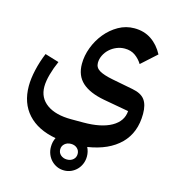

<svg xmlns="http://www.w3.org/2000/svg" viewBox="-131 -627 1028 1138"><g transform="rotate(15 383.0 -58.0)"><path d="M367 403Q343 403 323 394Q303 385 288 369.5Q273 354 264.5 333Q256 312 256 288Q256 256 269 231Q157 211 96.5 144.5Q36 78 36 -27Q36 -72 48.5 -127Q61 -182 83 -235L169 -209Q150 -167 138 -123.5Q126 -80 126 -47Q126 22 180 60.5Q234 99 330 99H404Q514 99 576.5 63.5Q639 28 643 -35L488 -63Q397 -80 351.5 -121.5Q306 -163 306 -235Q306 -285 325 -335.5Q344 -386 377.5 -427Q411 -468 456 -493.5Q501 -519 553 -519Q613 -519 657.5 -489Q702 -459 730 -406L637 -322Q620 -350 593.5 -369Q567 -388 529 -388Q503 -388 479 -378Q455 -368 436.5 -351Q418 -334 407 -311.5Q396 -289 396 -265Q396 -236 422.5 -220Q449 -204 505 -193L634 -168Q688 -158 710.5 -128Q733 -98 733 -42Q733 73 663 143Q593 213 464 233Q477 259 477 288Q477 312 468.5 333Q460 354 445 369.5Q430 385 410 394Q390 403 367 403ZM367 336Q390 336 405 322.5Q420 309 420 288Q420 267 405 253.5Q390 240 367 240Q344 240 328.5 253.5Q313 267 313 288Q313 309 328.5 322.5Q344 336 367 336Z"/></g></svg>

Font: IBM Plex Arabic SemiBold
Style: Regular
Weight: 600
Designer: Mike Abbink, Paul van der Laan, Pieter van Rosmalen, Wael Morcos, Khajak Apelian
Foundry: Bold Monday
Version: Version 1.0